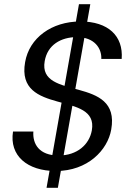

<svg xmlns="http://www.w3.org/2000/svg" viewBox="-20 -808 662 915"><path d="M201.8 87H255.8L410.3 -787.9H356.3ZM193 -516.6C206.2 -593.9 270.1 -631.1 346.1 -631.1C430.4 -631.1 465.1 -577.3 462.8 -527.3H559.9C568.2 -636.8 495.5 -705.7 363.5 -705.7C225.2 -705.7 119.5 -626.7 99.7 -512C53.7 -252.5 452 -378.7 417.6 -186.4C405.6 -119.5 348.2 -66.9 259.4 -66.9C166 -66.9 134.8 -122.3 139 -181.1H42C23.9 -66.4 109.5 7 246.6 7C397.9 7 493.1 -92.5 510.1 -190.9C556.6 -452.3 159 -324.2 193 -516.6Z"/></svg>

Font: Poppins Devanagari Thin
Style: Italic
Weight: 100
Italic angle: -10°
Designer: Ninad Kale (Devanagari), Jonny Pinhorn (Latin)
Foundry: Indian Type Foundry
Version: 4.005